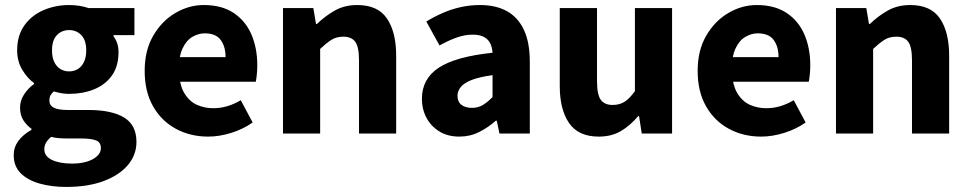

<svg xmlns="http://www.w3.org/2000/svg" viewBox="-20 -528 3832 759"><path d="M241.7 211Q184.1 211 136.8 197.7Q89.5 184.3 61.8 156.8Q34.2 129.2 34.2 85.1Q34.2 54.1 52.5 29.2Q70.7 4.3 104.5 -14.8V-18.8Q85.7 -32 72.5 -52.4Q59.3 -72.7 59.3 -102.9Q59.3 -130.3 75.2 -154.7Q91.1 -179.2 114.5 -195.8V-199.8Q88.3 -218.3 68.1 -252Q47.8 -285.6 47.8 -328.6Q47.8 -388.1 76.8 -428.2Q105.8 -468.3 152.8 -488.2Q199.9 -508.1 253.2 -508.1Q273.9 -508.1 293.7 -505Q313.5 -501.8 330.2 -496.1H511.4V-389.1H428.5V-385.1Q438.2 -372 443.4 -356.6Q448.5 -341.3 448.5 -322Q448.5 -265.9 422.4 -229.4Q396.2 -192.8 351.9 -174.9Q307.5 -156.9 253.2 -156.9Q239.5 -156.9 224.5 -159.2Q209.5 -161.6 192.5 -166.7Q183.8 -158.6 179.5 -150.8Q175.2 -143.1 175.2 -129.6Q175.2 -111.6 192.2 -102.4Q209.3 -93.2 249.6 -93.2H329.9Q421.4 -93.2 470.4 -63.5Q519.4 -33.9 519.4 32.9Q519.4 84.4 485.4 124.6Q451.5 164.7 389.3 187.9Q327.1 211 241.7 211ZM253.2 -245.8Q272.6 -245.8 287.8 -255.1Q303 -264.4 311.9 -283Q320.9 -301.5 320.9 -328.6Q320.9 -368.6 301.7 -388.9Q282.5 -409.1 253.2 -409.1Q223.9 -409.1 204.7 -388.9Q185.6 -368.6 185.6 -328.6Q185.6 -301.5 194.5 -283Q203.5 -264.4 218.7 -255.1Q233.9 -245.8 253.2 -245.8ZM265.2 118.7Q298.5 118.7 324 110.8Q349.5 102.9 364.1 88.9Q378.8 75 378.8 57.9Q378.8 34 359.1 26.8Q339.4 19.5 303.2 19.5H251.6Q226.1 19.5 210.3 17.9Q194.5 16.3 182.2 13Q168.4 24.8 161.8 36.4Q155.2 48 155.2 61.8Q155.2 90 185.5 104.3Q215.8 118.7 265.2 118.7Z M802.9 12Q732.2 12 675.2 -18.9Q618.2 -49.7 585.1 -107.8Q551.9 -165.9 551.9 -247.8Q551.9 -328.5 585.6 -386.6Q619.2 -444.7 672.8 -476.4Q726.4 -508.1 785.8 -508.1Q856.4 -508.1 903.5 -476.9Q950.6 -445.6 973.9 -391.7Q997.1 -337.8 997.1 -270Q997.1 -250.5 995.1 -232.2Q993.2 -214 991.2 -205H666.7L665 -302.2H871.7Q871.7 -343.7 852.5 -370Q833.2 -396.2 789.2 -396.2Q764.6 -396.2 740.6 -382.3Q716.6 -368.5 701.4 -336Q686.2 -303.5 687.6 -248.3Q689.3 -191.1 709.3 -158.7Q729.3 -126.3 759.4 -113.2Q789.6 -100.2 823 -100.2Q851.5 -100.2 878.4 -108.2Q905.3 -116.3 931.8 -131.8L978.8 -43.8Q941.3 -17.4 894.2 -2.7Q847.2 12 802.9 12Z M1098.7 0V-496.1H1218.6L1229.2 -433.3H1233Q1264.4 -464 1303 -486Q1341.6 -508.1 1392.4 -508.1Q1473.7 -508.1 1509.9 -454.6Q1546.1 -401 1546.1 -308V0H1399.2V-289.1Q1399.2 -342.6 1384.4 -362.8Q1369.6 -383 1337.5 -383Q1309.9 -383 1290.1 -370.5Q1270.4 -358 1245.6 -334.7V0Z M1795.7 12Q1750.6 12 1717.4 -8.1Q1684.2 -28.2 1666 -62.1Q1647.9 -96 1647.9 -137.5Q1647.9 -216.1 1714 -260Q1780.1 -304 1927.1 -319.5Q1925.7 -341.2 1917.6 -357.3Q1909.4 -373.4 1892.6 -382.2Q1875.8 -391 1848.8 -391Q1817.6 -391 1785.7 -379.7Q1753.7 -368.4 1717.5 -348.3L1665.3 -442.9Q1696.9 -462.3 1731.1 -477.1Q1765.3 -492 1801.8 -500Q1838.2 -508.1 1877.2 -508.1Q1940.8 -508.1 1984.7 -483.5Q2028.5 -458.8 2051.4 -409.3Q2074.4 -359.7 2074.4 -283.6V0H1954.4L1943.8 -50.8H1940.1Q1909 -23.5 1873.5 -5.8Q1838.1 12 1795.7 12ZM1845.6 -101.6Q1870.5 -101.6 1889.3 -113.2Q1908 -124.8 1927.1 -144.3V-230.9Q1875 -223.8 1844.8 -212Q1814.6 -200.2 1801.6 -184.1Q1788.5 -168.1 1788.5 -149.3Q1788.5 -125.6 1804.1 -113.6Q1819.7 -101.6 1845.6 -101.6Z M2346.9 12Q2266.3 12 2229.6 -41.6Q2192.8 -95.1 2192.8 -188.1V-496.1H2340.1V-207Q2340.1 -153.5 2355.1 -133.3Q2370.1 -113.1 2401.5 -113.1Q2429.4 -113.1 2449.1 -125.8Q2468.9 -138.4 2489.9 -167.7V-496.1H2636.8V0H2516.9L2506.3 -68.8H2502.6Q2471.5 -31.7 2434.5 -9.8Q2397.6 12 2346.9 12Z M2988.9 12Q2918.2 12 2861.2 -18.9Q2804.2 -49.7 2771.1 -107.8Q2737.9 -165.9 2737.9 -247.8Q2737.9 -328.5 2771.6 -386.6Q2805.2 -444.7 2858.8 -476.4Q2912.4 -508.1 2971.8 -508.1Q3042.4 -508.1 3089.5 -476.9Q3136.6 -445.6 3159.9 -391.7Q3183.1 -337.8 3183.1 -270Q3183.1 -250.5 3181.1 -232.2Q3179.2 -214 3177.2 -205H2852.7L2851 -302.2H3057.7Q3057.7 -343.7 3038.5 -370Q3019.2 -396.2 2975.2 -396.2Q2950.6 -396.2 2926.6 -382.3Q2902.6 -368.5 2887.4 -336Q2872.2 -303.5 2873.6 -248.3Q2875.3 -191.1 2895.3 -158.7Q2915.3 -126.3 2945.4 -113.2Q2975.6 -100.2 3009 -100.2Q3037.5 -100.2 3064.4 -108.2Q3091.3 -116.3 3117.8 -131.8L3164.8 -43.8Q3127.3 -17.4 3080.2 -2.7Q3033.2 12 2988.9 12Z M3284.7 0V-496.1H3404.6L3415.2 -433.3H3419Q3450.4 -464 3489 -486Q3527.6 -508.1 3578.4 -508.1Q3659.7 -508.1 3695.9 -454.6Q3732.1 -401 3732.1 -308V0H3585.2V-289.1Q3585.2 -342.6 3570.4 -362.8Q3555.6 -383 3523.5 -383Q3495.9 -383 3476.1 -370.5Q3456.4 -358 3431.6 -334.7V0Z"/></svg>

Font: Mada
Style: Regular
Weight: 400
Designer: Khaled Hosny
Version: Version 1.5